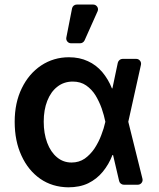

<svg xmlns="http://www.w3.org/2000/svg" viewBox="-20 -801 688 833"><path d="M154.8 -25.2Q102.3 -61.8 73.2 -125.7Q43.7 -188.9 43.7 -272.7Q43.7 -355.5 74.6 -418.3Q105.1 -481.2 158.7 -517Q212.7 -552.6 279.1 -552.6Q325.3 -552.6 361.5 -535.5Q397 -519.5 423.7 -488.3Q449.9 -457 465.6 -417.6H467.7L491.1 -528.8Q492.9 -535.9 498.6 -540.7Q504.3 -545.5 511.4 -545.5H571.4Q579.9 -545.5 585.9 -539.2Q592 -533 592 -524.5Q592 -521.7 591.6 -520.2L536.6 -272.7L598 -25.6Q598.7 -22 598.7 -20.6Q598.7 -12.1 592.7 -5.9Q586.6 0.4 577.8 0.4H517Q509.9 0.4 504.1 -4.3Q498.2 -8.9 496.8 -16L470.5 -128.6H468Q452.1 -87.7 426.1 -56.1Q399.9 -24.1 362.9 -6Q326.3 11.7 275.9 11.7Q206.7 10.7 154.8 -25.2ZM184.7 -181.8Q199.6 -141.7 227.3 -118.6Q254.3 -95.9 290.5 -95.9Q322.8 -95.9 347.7 -112.9Q371.8 -130 390.3 -157.3Q408.7 -185.7 419.4 -214.8Q430.8 -244 436.8 -271.3L437.1 -272.7L436.8 -274.1Q431.8 -299.4 421.2 -330.6Q410.5 -360.4 394.5 -387.1Q378.2 -413.4 353.7 -430.4Q329.5 -447.1 295.8 -447.1Q257.1 -447.1 228.7 -424.7Q200.6 -403.1 185 -363.3Q169.7 -324.2 169.7 -273.1Q169.7 -222.3 184.7 -181.8ZM267.4 -634.2Q267.4 -625.7 273.4 -619.5Q279.5 -613.3 288 -613.3H327.8Q333.8 -613.3 339 -616.7Q344.1 -620 346.9 -625.7L403.4 -752.1Q405.2 -756.7 405.2 -760.3Q405.2 -768.8 399.1 -775Q393.1 -781.2 384.2 -781.2H312.9Q305.4 -781.2 299.7 -776.5Q294 -771.7 292.6 -764.6L267.8 -638.1Q267.4 -636.7 267.4 -634.2Z"/></svg>

Font: DeltaSans SemiBold
Style: Regular
Weight: 600
Designer: Rasmus Andersson
Foundry: rsms
Version: Version 3.012